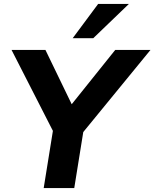

<svg xmlns="http://www.w3.org/2000/svg" viewBox="-20 -960 788 980"><path d="M203 0 250 -292 39 -705H212L346 -428L568 -705H748L405 -286L359 0ZM351 -765 481 -940H638L456 -765Z"/></svg>

Font: Mulish ExtraBold
Style: Italic
Weight: 800
Italic angle: -9°
Designer: Vernon Adams
Foundry: Vernon Adams
Version: Version 3.603; ttfautohint (v1.8.3)